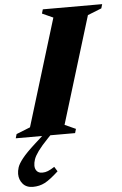

<svg xmlns="http://www.w3.org/2000/svg" viewBox="-100 -713 647 1020"><g transform="rotate(-5 223.0 -202.5)"><path d="M51 153.5Q51 171 60.8 182.5Q70.5 194 90.5 194Q106 194 120.2 188.2Q134.5 182.5 155.5 169L171 194Q126.5 235 97.8 250Q69 265 34 265Q-1 265 -20 242.8Q-39 220.5 -39 190Q-39 174 -33.2 155.5Q-27.5 137 -5.5 109Q16.5 81 64 38L106 0H-35L-28.5 -22L45.5 -51.5L220 -621.5L161.5 -648L168 -670H484.5L478 -648L404 -618.5L229.5 -48.5L288 -22L281.5 0H149.5L135.5 14.5Q99.5 52 81.2 77.2Q63 102.5 57 120.2Q51 138 51 153.5Z"/></g></svg>

Font: Newsreader 16pt ExtraBold
Style: Italic
Weight: 800
Italic angle: -17°
Designer: Hugues Gentile
Foundry: Production Type
Version: Version 1.003; ttfautohint (v1.8.3)